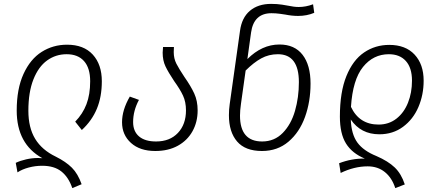

<svg xmlns="http://www.w3.org/2000/svg" viewBox="-20 -765 2245 988"><path d="M197 88Q162 88 128 97Q94 106 70 122L61 73Q84 62 114.5 55Q145 48 176 48Q191 48 198 49Q66 -24 66 -196Q66 -308 101 -384.5Q136 -461 194.5 -498Q253 -535 325 -535Q411 -535 457.5 -484Q504 -433 504 -347Q504 -267 478.5 -205.5Q453 -144 401 -96L367 -139Q406 -179 425 -229Q444 -279 444 -347Q444 -415 412.5 -450.5Q381 -486 323 -486Q267 -486 222.5 -454Q178 -422 152 -356.5Q126 -291 126 -195Q126 -108 161 -50.5Q196 7 267 41Q319 67 350 98Q381 129 400 183L352 203Q333 147 296 117.5Q259 88 197 88Z M929 -369Q962 -322 979.5 -284Q997 -246 997 -197Q997 -137 970.5 -89.5Q944 -42 895 -15Q846 12 779 12Q700 12 654 -29.5Q608 -71 608 -136Q608 -199 648 -268L695 -251Q665 -195 665 -137Q665 -89 695.5 -63Q726 -37 783 -37Q854 -37 895.5 -81Q937 -125 937 -197Q937 -240 922 -272.5Q907 -305 876 -348Q846 -393 831.5 -423.5Q817 -454 817 -494Q817 -505 819 -523H875Q874 -514 874 -497Q874 -464 887.5 -437.5Q901 -411 929 -369Z M1578 -335Q1578 -242 1549.5 -163Q1521 -84 1464.5 -36Q1408 12 1328 12Q1242 12 1200 -37Q1158 -86 1158 -172Q1158 -202 1162 -229L1215 -606Q1224 -674 1266 -709.5Q1308 -745 1375 -745Q1406 -745 1431.5 -741Q1457 -737 1461 -736Q1494 -729 1517 -729Q1554 -729 1591 -743L1597 -699Q1559 -683 1514 -683Q1483 -683 1448 -690Q1442 -691 1420.5 -694Q1399 -697 1377 -697Q1286 -697 1272 -598L1253 -461Q1328 -536 1418 -536Q1496 -536 1537 -483Q1578 -430 1578 -335ZM1518 -342Q1518 -486 1410 -486Q1363 -486 1324 -464.5Q1285 -443 1244 -402L1220 -231Q1215 -196 1215 -170Q1215 -37 1329 -37Q1392 -37 1435 -81Q1478 -125 1498 -194.5Q1518 -264 1518 -342Z M1785 -150Q1788 -74 1819 -31.5Q1850 11 1917 38Q1977 64 2011 96.5Q2045 129 2063 184L2014 203Q1997 150 1960.5 120.5Q1924 91 1872 91Q1803 91 1733 125L1725 75Q1790 50 1857 51Q1792 24 1760.5 -26.5Q1729 -77 1729 -165Q1729 -291 1762.5 -373.5Q1796 -456 1853.5 -495Q1911 -534 1983 -534Q2067 -534 2113.5 -484Q2160 -434 2160 -350Q2160 -277 2133 -214Q2106 -151 2054 -112.5Q2002 -74 1932 -74Q1837 -74 1785 -150ZM1786 -215Q1829 -124 1928 -124Q1981 -124 2020 -154.5Q2059 -185 2079.5 -236.5Q2100 -288 2100 -350Q2100 -416 2068.5 -451Q2037 -486 1981 -486Q1901 -486 1848 -420.5Q1795 -355 1786 -215Z"/></svg>

Font: FiraGO Light
Style: Italic
Weight: 300
Italic angle: -8°
Designer: bBox Type GmbH
Foundry: bBox Type GmbH
Version: Version 1.001